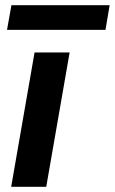

<svg xmlns="http://www.w3.org/2000/svg" viewBox="-20 -719 442 739"><path d="M23 0 113 -517H248L158 0ZM7 -604 24 -699H402L386 -604Z"/></svg>

Font: DM Sans 11pt
Style: Bold Italic
Weight: 700
Italic angle: -10°
Version: Version 4.004;gftools[0.9.30]